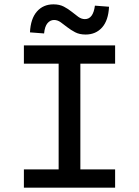

<svg xmlns="http://www.w3.org/2000/svg" viewBox="-20 -864 640 884"><path d="M90 0V-84H250V-571H90V-655H510V-571H350V-84H510V0ZM374 -705Q346 -705 326 -715.5Q306 -726 290 -738.5Q274 -751 259.5 -761.5Q245 -772 229 -772Q211 -772 198.5 -757Q186 -742 183 -710L118 -715Q121 -778 150 -811Q179 -844 226 -844Q254 -844 274 -833.5Q294 -823 310 -810Q326 -797 340.5 -786.5Q355 -776 371 -776Q409 -776 417 -838L482 -833Q479 -770 450 -737.5Q421 -705 374 -705Z"/></svg>

Font: Source Code Pro Medium
Style: Regular
Weight: 500
Monospace: yes
Designer: Paul D. Hunt, Teo Tuominen
Foundry: Adobe Systems Incorporated
Version: Version 2.030;PS 1.000;hotconv 16.6.51;makeotf.lib2.5.65220